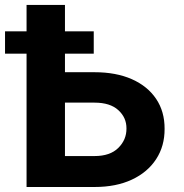

<svg xmlns="http://www.w3.org/2000/svg" viewBox="-40 -747 737 767"><path d="M219.5 -458.5H337.7Q424 -458.5 486.9 -430.6Q549.7 -402.7 583.8 -351.9Q617.9 -301.1 617.5 -232.2Q617.9 -163.7 583.8 -111.3Q549.7 -58.9 486.9 -29.5Q424 0 337.7 0H66.1V-727.3H219.5ZM219.5 -337V-123.6H337.7Q399.9 -123.6 432.7 -156.2Q465.6 -188.9 465.2 -233.7Q465.6 -277 432.7 -307Q399.9 -337 337.7 -337ZM-19.9 -532.7V-621.8H334.5V-532.7Z"/></svg>

Font: Inter UI
Style: Bold
Weight: 700
Designer: Rasmus Andersson
Foundry: rsms
Version: 3.2;8d6f07862